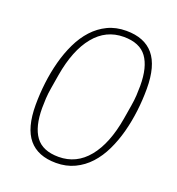

<svg xmlns="http://www.w3.org/2000/svg" viewBox="-131 -816 862 935"><g transform="rotate(20 300.0 -349.0)"><path d="M262 12Q168 12 120.5 -44.5Q73 -101 73 -220Q73 -277 80 -335Q87 -393 101.5 -447.5Q116 -502 139 -550Q162 -598 194.5 -633.5Q227 -669 269.5 -689.5Q312 -710 366 -710Q460 -710 507.5 -653.5Q555 -597 555 -478Q555 -421 548 -363Q541 -305 526.5 -250.5Q512 -196 489 -148Q466 -100 433.5 -64.5Q401 -29 358 -8.5Q315 12 262 12ZM264 -20Q356 -20 416.5 -94Q477 -168 500 -304L512 -376Q517 -405 518.5 -431.5Q520 -458 520 -481Q520 -578 483.5 -628Q447 -678 364 -678Q272 -678 211.5 -604Q151 -530 128 -394L116 -322Q111 -293 109.5 -266.5Q108 -240 108 -217Q108 -120 144.5 -70Q181 -20 264 -20Z"/></g></svg>

Font: IBM Plex Mono ExtraLight
Style: Italic
Weight: 200
Italic angle: -9°
Monospace: yes
Designer: Mike Abbink, Paul van der Laan, Pieter van Rosmalen
Foundry: Bold Monday
Version: Version 2.3